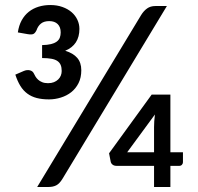

<svg xmlns="http://www.w3.org/2000/svg" viewBox="-20 -744 786 764"><path d="M593 -138V-238Q593 -249 593.8 -261.8Q594.5 -274.5 596.5 -288.5L486 -138ZM708 -138V-98.5Q708 -93 704 -88.5Q700 -84 693 -84H658V0H593V-84H444.5Q434 -84 428 -88.8Q422 -93.5 420.5 -100.5L414 -134L583.5 -367.5H658V-138ZM51 -615Q55 -642.5 66.2 -663Q77.5 -683.5 94.5 -697Q111.5 -710.5 133.2 -717.2Q155 -724 180 -724Q207 -724 228.5 -716.2Q250 -708.5 265 -695.5Q280 -682.5 288 -665.2Q296 -648 296 -629Q296 -565.5 239.5 -542Q271 -532.5 287.2 -513.8Q303.5 -495 303.5 -464.5Q303.5 -435 292.5 -413.2Q281.5 -391.5 263.5 -377.2Q245.5 -363 222.2 -355.8Q199 -348.5 175 -348.5Q147.5 -348.5 126.2 -354Q105 -359.5 88.8 -371.5Q72.5 -383.5 61 -402.2Q49.5 -421 41 -447L74.5 -461.5Q87.5 -467 98.8 -464.2Q110 -461.5 114.5 -452Q117 -446.5 121 -439.8Q125 -433 131.5 -427Q138 -421 147.8 -417Q157.5 -413 171 -413Q184.5 -413 194.5 -417Q204.5 -421 211.5 -427.8Q218.5 -434.5 222 -443.2Q225.5 -452 225.5 -461.5Q225.5 -475.5 221.5 -485.2Q217.5 -495 208.5 -501.2Q199.5 -507.5 184.5 -510.2Q169.5 -513 147.5 -513V-564.5Q168.5 -565 182.8 -568.5Q197 -572 205.8 -578.5Q214.5 -585 218 -594.2Q221.5 -603.5 221.5 -615Q221.5 -636.5 209.5 -648.2Q197.5 -660 176 -660Q155 -660 143 -650.2Q131 -640.5 125.5 -624Q120 -612.5 113.2 -609Q106.5 -605.5 91 -608ZM228 -31.5Q216.5 -13 203.8 -6.5Q191 0 173.5 0H128L541.5 -684Q552 -701 565.5 -710.5Q579 -720 598 -720H644Z"/></svg>

Font: TypoPRO Lato
Style: Regular
Weight: 600
Designer: Lukasz Dziedzic with Adam Twardoch and Botio Nikoltchev
Foundry: tyPoland Lukasz Dziedzic
Version: Version 2.010; 2014-09-01; http://www.latofonts.com/